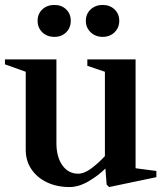

<svg xmlns="http://www.w3.org/2000/svg" viewBox="-31 -740 654 776"><path d="M250 16Q199 16 159 -3Q119 -22 96 -56Q73 -90 73 -134V-450L-11 -480V-500H197V-162Q197 -106 221 -72Q245 -38 285 -38Q310 -38 339 -60Q368 -82 393 -109V-450L322 -474V-500H517V-60L601 -49V-24L410 16L400 6L395 -59Q366 -30 326.5 -7Q287 16 250 16ZM384 -591Q355 -591 335.5 -609.5Q316 -628 316 -656Q316 -684 335.5 -702Q355 -720 384 -720Q413 -720 432 -702Q451 -684 451 -656Q451 -628 432 -609.5Q413 -591 384 -591ZM189 -591Q159 -591 140 -609.5Q121 -628 121 -656Q121 -684 140 -702Q159 -720 189 -720Q218 -720 236.5 -702Q255 -684 255 -656Q255 -628 236.5 -609.5Q218 -591 189 -591Z"/></svg>

Font: Wittgenstein Semibold
Style: Regular
Weight: 600
Designer: Jörg Drees
Foundry: Jörg Drees
Version: Version 1.303; ttfautohint (v1.8.4.7-5d5b)